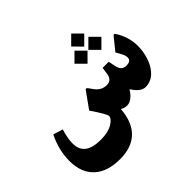

<svg xmlns="http://www.w3.org/2000/svg" viewBox="-225 -1050 1615 1615"><g transform="rotate(-45 582.5 -242.5)"><path d="M729 -684.1 806.6 -606.4 884.3 -684.1 806.6 -761.7ZM811.5 -562.5 889.2 -484.9 966.8 -562.5 889.2 -640.1ZM646.5 -562.5 724.1 -484.9 801.8 -562.5 724.1 -640.1ZM942.4 -241.7C905.8 -241.7 882.8 -264.2 874 -309.1L861.8 -370.6H789.1L779.8 -306.2C773.4 -263.7 751 -242.7 711.4 -242.7C669.9 -242.7 635.7 -261.2 609.4 -297.9C597.7 -314 587.9 -327.1 580.6 -337.4C575.7 -343.3 571.3 -346.2 567.4 -346.2C564 -346.2 561 -344.2 558.6 -340.8L455.1 -196.3C512.7 -111.8 541.5 -61.5 541.5 -46.4C541.5 -25.4 524.4 -4.9 490.2 16.1C455.6 36.6 410.2 46.9 354 46.9C228.5 46.9 160.6 5.4 160.6 -101.6C160.6 -137.2 168.9 -184.1 186 -241.2L99.6 -268.1C58.1 -182.6 37.6 -98.6 37.6 -15.1C37.6 79.1 64.9 151.4 119.6 201.7C173.8 252 251 276.9 351.1 276.9C540 276.4 638.7 172.4 652.8 -16.6C673.8 -5.4 693.4 0 710.4 0C750 0 787.6 -27.8 822.3 -83.5C856.9 -27.8 893.6 0 933.1 0C1064.5 0 1129.9 -161.6 1129.9 -290C1129.9 -363.3 1109.4 -431.2 1068.8 -494.1C1064.9 -499.5 1061 -502.4 1057.1 -502.4C1052.7 -502.4 1048.8 -500 1044.4 -494.6L957 -386.2C975.1 -353.5 987.3 -331.1 992.7 -318.8C998 -306.6 1000.5 -294.4 1000.5 -283.2C1000.5 -255.4 981 -241.7 942.4 -241.7Z"/></g></svg>

Font: Sahel Black
Style: Bold
Weight: 900
Foundry: Saber Rastikerdar (saber.rastikerdar@gmail.com)
Version: Version 3.4.0